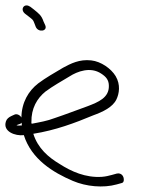

<svg xmlns="http://www.w3.org/2000/svg" viewBox="-54 -744 589 709"><path d="M-32 -296C-45 -258 3 -241 34 -245C62 -156 142 -107 215 -76C264 -55 327 -49 377 -63L395 -68C400 -69 402 -72 403 -77C405 -93 394 -107 377 -103L359 -98C348 -95 336 -92 322 -91C262 -87 209 -111 167 -138C125 -163 86 -196 69 -250C151 -263 223 -290 290 -318C326 -331 362 -348 376 -377C386 -398 392 -431 373 -463C356 -491 319 -517 283 -521C239 -526 207 -509 179 -494C147 -475 115 -457 87 -436C51 -408 26 -366 25 -310C21 -318 9 -325 0 -321L-11 -316C-22 -311 -29 -305 -32 -296ZM7 -281C8 -282 9 -282 10 -283L21 -287C23 -288 24 -289 26 -291C26 -288 26 -284 27 -281C19 -280 12 -280 7 -281ZM63 -287C63 -289 61 -291 62 -293C61 -344 83 -381 114 -406C141 -426 173 -444 203 -462C231 -480 280 -499 320 -472C337 -461 348 -449 348 -427C349 -383 309 -367 270 -352C231 -338 187 -321 148 -308C119 -297 94 -293 63 -287ZM30 -706C31 -701 35 -696 39 -693L52 -683C64 -673 68 -673 73 -658L78 -645C87 -623 123 -628 113 -651L107 -664C99 -688 89 -694 71 -709L58 -719C53 -722 49 -724 44 -724C34 -724 28 -715 30 -706Z"/></svg>

Font: Stray Cat
Style: OpObl
Weight: 400
Version: Version 1.0